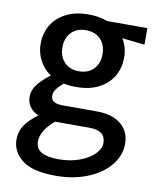

<svg xmlns="http://www.w3.org/2000/svg" viewBox="-89 -626 754 939"><g transform="rotate(10 288.5 -156.5)"><path d="M569 -461 457 -473Q482 -432 482 -380Q482 -331 459 -290Q436 -249 389.5 -224Q343 -199 275 -199Q241 -199 214 -205Q190 -185 179 -169.5Q168 -154 168 -138Q168 -117 182.5 -108Q197 -99 231 -99H396Q474 -99 517 -63Q560 -27 560 33Q560 92 519.5 141Q479 190 409 218Q339 246 252 246Q136 246 84.5 205Q33 164 33 104Q33 64 54 33Q75 2 118 -30Q60 -56 60 -114Q60 -144 80 -171.5Q100 -199 144 -233Q107 -258 87.5 -296Q68 -334 68 -378Q68 -427 91 -468Q114 -509 161 -534Q208 -559 275 -559Q327 -559 369 -543H569ZM375 -379Q375 -425 348.5 -453Q322 -481 275 -481Q230 -481 203 -453Q176 -425 176 -379Q176 -333 203 -305Q230 -277 275 -277Q321 -277 348 -305Q375 -333 375 -379ZM375 -14H217H204Q138 41 138 96Q138 132 167.5 148Q197 164 252 164Q309 164 355.5 147Q402 130 428.5 103Q455 76 455 49Q455 -14 375 -14Z"/></g></svg>

Font: Martel Sans SemiBold
Style: Regular
Weight: 600
Designer: Dan Reynolds and Mathieu Réguer
Foundry: Dan Reynolds and Mathieu Réguer
Version: Version 1.002; ttfautohint (v1.1) -l 5 -r 5 -G 72 -x 0 -D la